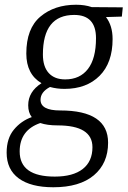

<svg xmlns="http://www.w3.org/2000/svg" viewBox="-20 -530 538 810"><path d="M301 -510Q338 -510 367 -500L498 -499L494 -460L427 -458Q455 -422 455 -365Q455 -265 400 -210Q345 -155 252 -155Q220 -155 191 -163Q151 -142 151 -109Q151 -64 234 -64Q436 -64 436 72Q436 159 376 209.5Q316 260 205 260Q110 260 59 222.5Q8 185 8 114Q8 54 38.5 17Q69 -20 114 -36Q99 -55 99 -86Q99 -143 155 -179Q91 -217 91 -304Q91 -410 150.5 -460Q210 -510 301 -510ZM385 -369Q385 -467 293 -467Q161 -467 161 -300Q161 -249 185.5 -222Q210 -195 255 -195Q317 -195 351 -239Q385 -283 385 -369ZM223 -1Q179 -1 150 -11Q63 19 63 109Q63 215 211 215Q288 215 329 183Q370 151 370 91Q370 -1 223 -1Z"/></svg>

Font: Arsenal
Style: Italic
Weight: 400
Italic angle: -9.10001°
Designer: Andrij Shevchenko
Foundry: Stairsfor
Version: Version 2.001;PS 002.001;hotconv 1.0.88;makeotf.lib2.5.64775